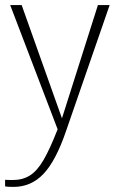

<svg xmlns="http://www.w3.org/2000/svg" viewBox="-20 -520 460 753"><path d="M410 -500 239 -6Q199 111 150.5 162Q102 213 33 213Q9 213 0 211V185Q8 186 30 186Q69 186 97.5 168Q126 150 151 107Q176 64 206 -13L20 -500H65L223 -56L364 -500Z"/></svg>

Font: Sarabun Thin
Style: Regular
Weight: 250
Designer: Suppakit Chalermlarp | Katatrad Co.,Ltd.
Foundry: Cadson Demak Co.,Ltd.
Version: Version 1.000; ttfautohint (v1.6)